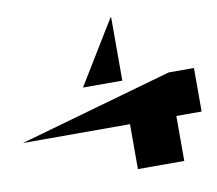

<svg xmlns="http://www.w3.org/2000/svg" viewBox="-128 -971 1218 1077"><g transform="rotate(-10 480.5 -432.0)"><path d="M836 -504 -38 -256H572V0H836V-256H980V-504ZM572 -864V-504H348L568 -864Z"/></g></svg>

Font: Hussar Dziwak
Style: Regular
Weight: 400
Version: Version 1.022